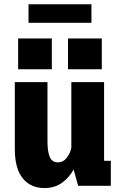

<svg xmlns="http://www.w3.org/2000/svg" viewBox="-20 -896 590 926"><path d="M194.5 11Q127.5 11 89.5 -36.2Q51.5 -83.5 51.5 -176.5V-500H209V-214.5Q209 -165 220 -139Q231 -113 259 -113Q285 -113 302.2 -135.5Q319.5 -158 324 -183.5V-500H482V-120.5H514.5V0H357L335 -78.5Q315.5 -41.5 280 -15.2Q244.5 11 194.5 11ZM67.5 -710.5H230V-562H67.5ZM308 -710.5H471V-562H308ZM117.5 -786V-875.5H421V-786Z"/></svg>

Font: Trispace SemiCondensed
Style: Bold
Weight: 700
Width: 4
Designer: Tyler Finck
Foundry: Etcetera Type Company
Version: Version 1.210; ttfautohint (v1.8.3)